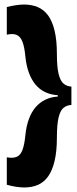

<svg xmlns="http://www.w3.org/2000/svg" viewBox="-20 -718 341 847"><path d="M295 -255Q275 -254 260.5 -242.5Q246 -231 238.5 -200Q231 -169 231 -111Q231 -51 221 -8.5Q211 34 192.5 60Q174 86 147.5 97.5Q121 109 87 109Q71 109 51 106Q31 103 10 97V-24Q38 -19 54.5 -26.5Q71 -34 79.5 -57.5Q88 -81 92 -122Q96 -162 107.5 -193Q119 -224 137 -245Q155 -266 179.5 -278Q204 -290 235 -292V-298Q204 -300 179.5 -311.5Q155 -323 137 -344.5Q119 -366 107.5 -397Q96 -428 92 -468Q88 -511 79 -534Q70 -557 53.5 -564Q37 -571 10 -565V-687Q30 -692 50 -695Q70 -698 86 -698Q120 -698 147 -686.5Q174 -675 192.5 -649.5Q211 -624 221 -582Q231 -540 231 -479Q231 -423 238.5 -392Q246 -361 260.5 -349Q275 -337 295 -336Z"/></svg>

Font: Bricolage Grotesque 96pt ExtraBold SemiCondensed
Style: Regular
Weight: 800
Width: 4
Version: Version 1.001;gftools[0.9.33.dev8+g029e19f]